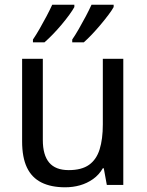

<svg xmlns="http://www.w3.org/2000/svg" viewBox="-20 -786 623 816"><path d="M504 -536V0H434L421 -71H417Q401 -43 375.5 -25Q350 -7 320 1.5Q290 10 257 10Q197 10 156 -10.5Q115 -31 94.5 -74Q74 -117 74 -185V-536H162V-191Q162 -127 189 -95Q216 -63 272 -63Q327 -63 358.5 -85.5Q390 -108 403.5 -151.5Q417 -195 417 -257V-536ZM463 -756Q456 -743 441 -723Q426 -703 407.5 -681Q389 -659 370.5 -639.5Q352 -620 336 -606H287V-618Q300 -637 315 -663Q330 -689 344.5 -716.5Q359 -744 369 -766H463ZM296 -756Q289 -743 274.5 -723Q260 -703 241.5 -681Q223 -659 204 -639.5Q185 -620 169 -606H120V-618Q133 -637 148 -663Q163 -689 177.5 -716.5Q192 -744 202 -766H296Z"/></svg>

Font: Noto Sans Display
Style: Regular
Weight: 400
Designer: Monotype Design Team
Foundry: Monotype Imaging Inc.
Version: Version 2.003